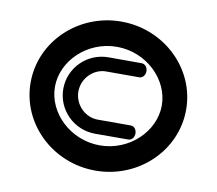

<svg xmlns="http://www.w3.org/2000/svg" viewBox="-70 -677 867 768"><g transform="rotate(10 363.5 -292.5)"><path d="M146.5 -292.6C146.5 -398 243.4 -492.7 363.5 -492.7C483.6 -492.7 580.5 -398 580.5 -292.6C580.5 -187.2 483.6 -92.5 363.5 -92.5C243.4 -92.5 146.5 -187.2 146.5 -292.6ZM47.7 -292.6C47.7 -125.2 189.8 10 363.5 10C537.2 10 679.3 -125.2 679.3 -292.6C679.3 -460 537.2 -595.2 363.5 -595.2C189.8 -595.2 47.7 -460 47.7 -292.6ZM472.8 -445.2C471.4 -445.2 418.3 -445.5 337.2 -445.5C250.9 -445.5 180.8 -376 180.8 -290.3C180.8 -204.6 250.9 -135.1 337.2 -135.1C418 -135.1 472.2 -135.4 472.2 -135.4C487.4 -135.4 496.2 -150.2 496.2 -163.9C496.2 -177.7 487.4 -192.5 472.2 -192.5L337.2 -192.5C287.1 -192.5 242.1 -236.3 242.1 -290.3C242.1 -344.3 287.1 -388.1 337.2 -388.1C392.9 -388.1 472.1 -388.1 472.1 -388.1C487.4 -388.1 496.2 -402.9 496.2 -416.7C496.2 -430 488.3 -444.3 472.8 -445.2Z"/></g></svg>

Font: Hi.
Style: Black
Weight: 400
Designer: Mew Too, Robert Jablonski
Foundry: Cannot Into Space Fonts
Version: Version 1.996